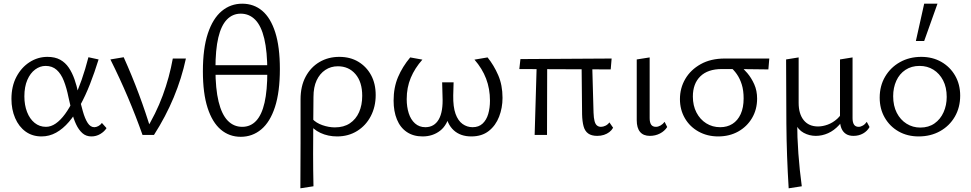

<svg xmlns="http://www.w3.org/2000/svg" viewBox="-20 -731 5262 1040"><path d="M205 8Q155 8 118.5 -18.5Q82 -45 62 -91.5Q42 -138 42 -195Q42 -264 69 -315Q96 -366 140.5 -394.5Q185 -423 237 -423Q278 -423 306 -407.5Q334 -392 352.5 -364.5Q371 -337 383.5 -301.5Q396 -266 404 -226Q417 -170 428.5 -129Q440 -88 455 -65Q470 -42 491 -42Q501 -42 512.5 -48Q524 -54 532 -65L557 -37Q545 -18 523 -5Q501 8 475 8Q446 8 426 -10Q406 -28 392 -58Q378 -88 369 -125.5Q360 -163 351 -204Q341 -254 326 -292.5Q311 -331 287 -352.5Q263 -374 227 -374Q197 -374 170.5 -354.5Q144 -335 128 -298Q112 -261 112 -209Q112 -162 126.5 -124.5Q141 -87 167.5 -65.5Q194 -44 229 -44Q256 -44 282 -62Q308 -80 332.5 -113.5Q357 -147 379.5 -194Q402 -241 422 -298Q442 -355 459 -421L514 -409Q492 -338 467.5 -275.5Q443 -213 414.5 -161Q386 -109 353.5 -71Q321 -33 284 -12.5Q247 8 205 8Z M752 0Q716 -102 672.5 -204.5Q629 -307 578 -409L650 -421Q695 -321 732.5 -220.5Q770 -120 800 -20H766Q825 -115 861.5 -214Q898 -313 916 -414H987Q964 -307 921 -203.5Q878 -100 814 0Z M1284 10Q1222 10 1176 -29Q1130 -68 1104.5 -146.5Q1079 -225 1079 -345Q1079 -469 1106 -550Q1133 -631 1181 -671Q1229 -711 1292 -711Q1355 -711 1400.5 -672.5Q1446 -634 1471 -555.5Q1496 -477 1496 -357Q1496 -233 1469.5 -151.5Q1443 -70 1395 -30Q1347 10 1284 10ZM1292 -44Q1337 -44 1367.5 -76.5Q1398 -109 1413 -175Q1428 -241 1428 -343Q1428 -452 1411.5 -521.5Q1395 -591 1362.5 -624Q1330 -657 1284 -657Q1240 -657 1209 -625Q1178 -593 1162.5 -527.5Q1147 -462 1147 -358Q1147 -250 1164 -180.5Q1181 -111 1213.5 -77.5Q1246 -44 1292 -44ZM1120 -326V-378H1447V-326Z M1607 289Q1607 227 1607.5 165.5Q1608 104 1608 44Q1608 -16 1608 -76Q1608 -136 1608 -193Q1608 -264 1635.5 -315.5Q1663 -367 1710.5 -395Q1758 -423 1818 -423Q1877 -423 1921 -396.5Q1965 -370 1990 -324Q2015 -278 2015 -216Q2015 -153 1988.5 -102Q1962 -51 1914.5 -21.5Q1867 8 1806 8Q1757 8 1716 -11Q1675 -30 1653 -65L1672 -87Q1692 -65 1726.5 -53Q1761 -41 1794 -41Q1842 -41 1875 -63Q1908 -85 1925 -123.5Q1942 -162 1942 -212Q1942 -287 1905.5 -329.5Q1869 -372 1810 -372Q1772 -372 1742 -352Q1712 -332 1695 -295.5Q1678 -259 1678 -206Q1677 -142 1677 -88.5Q1677 -35 1676.5 12Q1676 59 1676 102.5Q1676 146 1676.5 189Q1677 232 1678 278Z M2269 8Q2219 8 2183.5 -16Q2148 -40 2130 -84Q2112 -128 2112 -186Q2112 -257 2136 -313.5Q2160 -370 2202 -420L2268 -408Q2227 -362 2205 -309.5Q2183 -257 2183 -194Q2183 -152 2194 -117.5Q2205 -83 2228 -62.5Q2251 -42 2284 -42Q2332 -42 2356.5 -84Q2381 -126 2377 -210L2375 -285H2437L2435 -214Q2434 -152 2447.5 -114.5Q2461 -77 2485.5 -59.5Q2510 -42 2540 -42Q2573 -42 2594 -61.5Q2615 -81 2624.5 -113.5Q2634 -146 2634 -186Q2634 -250 2613 -305Q2592 -360 2550 -408L2621 -420Q2655 -378 2678.5 -324Q2702 -270 2702 -201Q2702 -147 2683.5 -99Q2665 -51 2627.5 -21.5Q2590 8 2533 8Q2474 8 2437.5 -25.5Q2401 -59 2393 -121H2418Q2404 -54 2364 -23Q2324 8 2269 8Z M2876 0 2888 -409H2944L2943 0ZM2793 -357 2799 -411 3293 -414 3288 -355ZM3133 -111 3130 -409H3187L3195 -121Q3196 -92 3200.5 -75Q3205 -58 3214 -51Q3223 -44 3235 -44Q3247 -44 3259.5 -50Q3272 -56 3281 -68L3301 -39Q3293 -25 3280.5 -15.5Q3268 -6 3251.5 -0.5Q3235 5 3215 5Q3184 5 3166 -8Q3148 -21 3141 -47Q3134 -73 3133 -111Z M3500 5Q3465 5 3447 -16.5Q3429 -38 3429 -80V-409L3499 -420V-91Q3499 -68 3507 -56Q3515 -44 3533 -44Q3545 -44 3557.5 -51Q3570 -58 3580 -71L3594 -43Q3580 -21 3555 -8Q3530 5 3500 5Z M3870 8Q3811 8 3763.5 -18.5Q3716 -45 3689.5 -91Q3663 -137 3663 -194Q3663 -254 3692 -303.5Q3721 -353 3775.5 -383.5Q3830 -414 3906 -414H4147L4142 -355Q4078 -356 4014.5 -356.5Q3951 -357 3890 -357Q3814 -357 3773.5 -317.5Q3733 -278 3733 -208Q3733 -159 3752.5 -121.5Q3772 -84 3805.5 -63Q3839 -42 3881 -42Q3919 -42 3947.5 -60Q3976 -78 3992 -113Q4008 -148 4008 -198Q4008 -241 3998 -273Q3988 -305 3971 -329.5Q3954 -354 3931 -372L3983 -379Q4006 -361 4028 -335Q4050 -309 4065.5 -274.5Q4081 -240 4081 -197Q4081 -138 4053.5 -91.5Q4026 -45 3978.5 -18.5Q3931 8 3870 8Z M4252 289Q4241 114 4239.5 -60Q4238 -234 4238 -409L4306 -420V-174Q4306 -114 4333.5 -80Q4361 -46 4411 -46Q4436 -46 4463.5 -56Q4491 -66 4515 -87.5Q4539 -109 4552 -144L4571 -128Q4553 -84 4525.5 -54Q4498 -24 4465.5 -9.5Q4433 5 4399 5Q4364 5 4333.5 -11.5Q4303 -28 4287 -64L4298 -74Q4298 11 4304.5 100.5Q4311 190 4323 278ZM4603 5Q4579 5 4563 -5Q4547 -15 4538.5 -34Q4530 -53 4530 -80V-409L4598 -420V-91Q4598 -68 4606 -56Q4614 -44 4631 -44Q4642 -44 4654 -51Q4666 -58 4675 -71L4690 -43Q4678 -21 4655 -8Q4632 5 4603 5Z M4956 8Q4895 8 4847.5 -19Q4800 -46 4772.5 -93.5Q4745 -141 4745 -202Q4745 -266 4774.5 -316Q4804 -366 4855 -394.5Q4906 -423 4970 -423Q5031 -423 5078.5 -396Q5126 -369 5153.5 -321.5Q5181 -274 5181 -213Q5181 -149 5152 -99Q5123 -49 5072 -20.5Q5021 8 4956 8ZM4965 -40Q5010 -40 5042 -62.5Q5074 -85 5091 -123Q5108 -161 5108 -206Q5108 -258 5088.5 -295.5Q5069 -333 5036 -353.5Q5003 -374 4961 -374Q4917 -374 4884.5 -352.5Q4852 -331 4835 -293.5Q4818 -256 4818 -210Q4818 -158 4837.5 -120Q4857 -82 4890.5 -61Q4924 -40 4965 -40ZM4941 -509 4986 -711H5058L4986 -509Z"/></svg>

Font: Ysabeau Office
Style: Regular
Weight: 400
Designer: Christian Thalmann (Catharsis Fonts)
Version: Version 2.001;gftools[0.9.30]; featfreeze: tnum,lnum,ss02